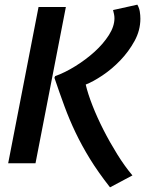

<svg xmlns="http://www.w3.org/2000/svg" viewBox="-20 -699 621 822"><path d="M581 -619Q581 -569 556 -523.5Q531 -478 495 -440.5Q459 -403 418.5 -376Q378 -349 347 -337Q356 -298 376 -247Q396 -196 423 -143Q450 -90 482 -38.5Q514 13 547 52L451 103Q400 38 365 -19Q330 -76 303.5 -131.5Q277 -187 256 -244Q235 -301 213 -366L216 -373Q258 -388 303 -416Q348 -444 385 -477.5Q422 -511 446 -548.5Q470 -586 470 -621Q470 -630 468 -639Q466 -648 464 -656L568 -679Q576 -665 578.5 -649.5Q581 -634 581 -619ZM145 -669H262L132 0H15Z"/></svg>

Font: Amaranth
Style: Italic
Weight: 400
Designer: Gesine Todt
Foundry: Gesine Todt
Version: Version 1.001